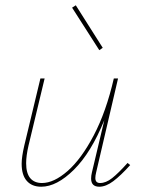

<svg xmlns="http://www.w3.org/2000/svg" viewBox="-20 -704 541 727"><path d="M473 -79Q437 -39 409 -18Q381 3 356 3Q325 3 325 -28Q325 -39 328 -51L375 -249Q325 -126 260 -61.5Q195 3 136 3Q101 3 81.5 -19Q62 -41 62 -84Q62 -110 72 -153L133 -407H149L88 -153Q79 -114 79 -86Q79 -48 94.5 -29.5Q110 -11 139 -11Q184 -11 236 -56.5Q288 -102 335 -191.5Q382 -281 411 -407H427L344 -51Q341 -39 341 -30Q341 -11 359 -11Q381 -11 404.5 -29.5Q428 -48 463 -87ZM253 -675 267 -684 369 -523 356 -514Z"/></svg>

Font: Ysabeau Thin
Style: Italic
Weight: 200
Italic angle: -12°
Designer: Christian Thalmann (Catharsis Fonts)
Version: Version 0.003